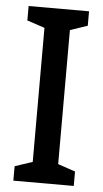

<svg xmlns="http://www.w3.org/2000/svg" viewBox="-52 -748 419 782"><g transform="rotate(5 157.5 -357.0)"><path d="M280 0H33V-59L105 -83V-631L33 -655V-714H280V-655L209 -631V-83L280 -59Z"/></g></svg>

Font: Noto Sans Bengali Condensed Medium
Style: Regular
Weight: 500
Width: 3
Designer: Jelle Bosma - Monotype Design Team
Foundry: Monotype Imaging Inc.
Version: Version 2.003